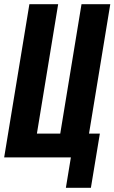

<svg xmlns="http://www.w3.org/2000/svg" viewBox="-20 -755 549 921"><path d="M296 146 320 0H0L121 -735H259L157 -114H269L371 -735H509L407 -114H459L416 146Z"/></svg>

Font: Iosevka SS18 Heavy
Style: Italic
Weight: 900
Italic angle: -9°
Monospace: yes
Designer: Belleve Invis
Foundry: Belleve Invis
Version: Version 25.1.1; ttfautohint (v1.8.4)